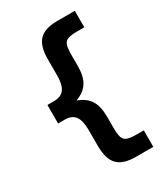

<svg xmlns="http://www.w3.org/2000/svg" viewBox="-213 -868 944 1076"><g transform="rotate(-30 259.5 -330.0)"><path d="M338.7 110Q257.7 110 221.5 72.5Q185.3 35 185.3 -50V-153.3Q185.3 -214 164.7 -242Q144 -270 98.7 -270H55.3V-390H98.7Q144 -390 164.7 -418.1Q185.3 -446.3 185.3 -506.7V-610Q185.3 -695.7 221.5 -732.8Q257.7 -770 338.7 -770H452V-663.4H405.3Q365.3 -663.4 345.3 -656Q325.3 -648.7 318.6 -627.4Q312 -606 312 -563.3V-493.7Q312 -427.3 288.1 -389Q264.3 -350.7 211.3 -331V-329Q264.3 -309.3 288.1 -271.2Q312 -233 312 -166.3V-96.7Q312 -54 318.6 -32.6Q325.3 -11.3 345.3 -4Q365.3 3.4 405.3 3.4H452V110Z"/></g></svg>

Font: M PLUS 1 Thin
Style: Regular
Weight: 100
Designer: Coji Morishita
Foundry: UNDERFOREST DESIGN
Version: Version 1.001